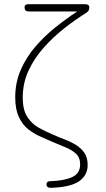

<svg xmlns="http://www.w3.org/2000/svg" viewBox="-20 -693 506 920"><path d="M224 207Q203 207 203 191Q202 175 223 175Q288 173 326 155.5Q364 138 364 95Q364 62 344 43.5Q324 25 293 12.5Q262 0 227 -15Q203 -26 173 -39Q143 -52 115.5 -73.5Q88 -95 70.5 -132Q53 -169 53 -227Q53 -298 79.5 -358.5Q106 -419 149.5 -469.5Q193 -520 245.5 -562Q298 -604 350 -638H118Q98 -638 98 -656Q96 -673 118 -673H388Q408 -673 408 -657V-655Q407 -640 394 -632Q341 -599 287 -556.5Q233 -514 188 -463Q143 -412 116 -353Q89 -294 89 -226Q89 -166 111 -132.5Q133 -99 166.5 -80.5Q200 -62 236 -47Q263 -35 292 -24Q321 -13 345.5 2.5Q370 18 385 40.5Q400 63 400 98Q400 147 359 175.5Q318 204 224 207Z"/></svg>

Font: Zen Maru Gothic Light
Style: Regular
Weight: 300
Designer: Yoshimichi Ohira
Foundry: Positype
Version: Version 1.001